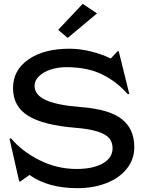

<svg xmlns="http://www.w3.org/2000/svg" viewBox="-20 -961 755 1001"><path d="M485.8 -891.1 333 -763.2 283.2 -805.2 411.1 -940.9ZM37.1 -240.2Q93.8 -172.4 185.3 -126.2Q276.9 -80.1 378.9 -80.1Q465.3 -80.1 516.1 -109.1Q566.9 -138.2 566.9 -188Q566.9 -219.2 549.8 -240Q532.7 -260.7 489.3 -274.9Q445.8 -289.1 372.1 -294.9Q207.5 -308.1 127.7 -356.7Q47.9 -405.3 47.9 -502Q47.9 -595.2 128.2 -651.1Q208.5 -707 342.8 -707Q397.9 -707 456.8 -692.1Q515.6 -677.2 557.1 -655.8L594.2 -694.8L599.1 -693.8L653.8 -472.2L647 -469.2Q617.2 -502.4 586.2 -526.9Q555.2 -551.3 516.6 -571Q478 -590.8 430.2 -600.8Q382.3 -610.8 326.2 -610.8Q283.2 -610.8 245.6 -598.9Q208 -586.9 184.1 -564.2Q160.2 -541.5 160.2 -513.2Q160.2 -465.8 219.7 -439Q279.3 -412.1 400.9 -402.8Q549.8 -391.6 615 -340.1Q680.2 -288.6 680.2 -193.8Q680.2 -130.9 641.6 -82Q603 -33.2 535.4 -6.6Q467.8 20 382.8 20Q231 20 133.8 -48.8L85 -14.2L80.1 -15.1L29.8 -236.8Z"/></svg>

Font: Tiffany Gothic CC
Style: Regular
Weight: 400
Designer: indestructible type*
Foundry: Cowboy Collective
Version: Version 1.000